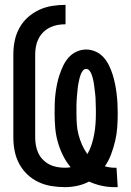

<svg xmlns="http://www.w3.org/2000/svg" viewBox="-20 -763 540 791"><path d="M451 8Q424 8 397.5 2Q371 -4 347 -15Q324 -3 298.5 2.5Q273 8 248 8Q220 8 192 3.5Q164 -1 138.5 -13Q113 -25 92.5 -44.5Q72 -64 59 -88.5Q46 -113 40.5 -140.5Q35 -168 35 -196V-539Q35 -567 40.5 -594.5Q46 -622 59.5 -647Q73 -672 94 -691Q115 -710 140.5 -722Q166 -734 194 -738.5Q222 -743 250 -743V-663Q233 -663 216.5 -660Q200 -657 185 -649.5Q170 -642 158 -630Q146 -618 138.5 -603Q131 -588 128 -571.5Q125 -555 125 -539V-196Q125 -180 128 -163.5Q131 -147 138 -132Q145 -117 157 -105Q169 -93 183.5 -85.5Q198 -78 214.5 -75Q231 -72 248 -72Q254 -72 259.5 -72.5Q265 -73 271 -74Q252 -97 239 -123.5Q226 -150 218 -178.5Q210 -207 207.5 -236.5Q205 -266 205 -296Q205 -316 205.5 -336Q206 -356 208.5 -376.5Q211 -397 215 -416.5Q219 -436 225.5 -455.5Q232 -475 241 -493.5Q250 -512 263.5 -527Q277 -542 296 -550.5Q315 -559 335 -559Q355 -559 374 -550.5Q393 -542 406.5 -527Q420 -512 429 -493.5Q438 -475 444 -456Q450 -437 454 -417Q458 -397 460.5 -376.5Q463 -356 464 -336Q465 -316 465 -296Q465 -267 463 -238.5Q461 -210 454.5 -182.5Q448 -155 438 -128Q428 -101 412 -78Q422 -75 432 -73.5Q442 -72 452 -72H460L465 8ZM340 -128Q351 -147 357.5 -167.5Q364 -188 368 -209.5Q372 -231 373.5 -252.5Q375 -274 375 -296Q375 -304 375 -312Q375 -320 374.5 -328.5Q374 -337 374 -345Q374 -353 373.5 -361Q373 -369 372 -377Q371 -385 370 -393.5Q369 -402 368 -410Q367 -418 365.5 -426Q364 -434 362 -442Q360 -450 357 -457.5Q354 -465 348.5 -472Q343 -479 335 -479Q327 -479 321.5 -472Q316 -465 313 -457.5Q310 -450 308 -442Q306 -434 304.5 -426Q303 -418 301.5 -410Q300 -402 299.5 -393.5Q299 -385 298 -377Q297 -369 296.5 -361Q296 -353 295.5 -345Q295 -337 295 -328.5Q295 -320 295 -312Q295 -304 295 -296Q295 -274 296.5 -251.5Q298 -229 303.5 -208Q309 -187 318 -166.5Q327 -146 340 -128Z"/></svg>

Font: Iosevka Bendy Medium
Style: Regular
Weight: 500
Monospace: yes
Designer: Belleve Invis
Foundry: Belleve Invis
Version: Version 30.1.2